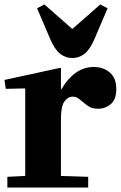

<svg xmlns="http://www.w3.org/2000/svg" viewBox="-22 -840 541 860"><path d="M251 -52 373 -48V0H11V-48L91 -52V-442L89 -444L4 -442L-2 -482L247 -536L251 -534V-440H253Q279 -486 316 -513Q353 -540 398 -540Q441 -540 470 -515Q499 -490 499 -441Q499 -395 474.5 -374Q450 -353 417 -353Q394 -353 379.5 -361Q365 -369 348 -384Q334 -396 325 -401.5Q316 -407 304 -407Q282 -407 266.5 -385.5Q251 -364 251 -309ZM144 -803 177 -820 301 -711H303L427 -820L460 -803L401 -665Q381 -618 356.5 -599Q332 -580 302 -580Q272 -580 247.5 -599Q223 -618 203 -665Z"/></svg>

Font: Minipax
Style: Bold
Weight: 700
Designer: Raphaël Ronot, Igor Stepanchenko (Cyrillic)
Foundry: steppetype
Version: Version 1.002